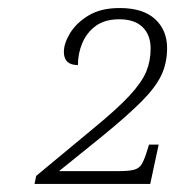

<svg xmlns="http://www.w3.org/2000/svg" viewBox="-20 -845 436 478"><path d="M66 -387 70 -407 211 -524Q272 -574 302.5 -607Q333 -640 344 -666.5Q355 -693 355 -724Q355 -758 335 -777.5Q315 -797 277 -797Q241 -797 218.5 -780.5Q196 -764 185 -738Q174 -712 174 -683Q139 -683 139 -716Q139 -737 154.5 -762.5Q170 -788 200.5 -806.5Q231 -825 278 -825Q336 -825 366 -797.5Q396 -770 396 -725Q396 -688 381.5 -657.5Q367 -627 332 -592Q297 -557 236 -507L127 -419H276Q301 -419 314 -422.5Q327 -426 333.5 -437.5Q340 -449 347 -472L351 -485H375L354 -387Z"/></svg>

Font: Noto Serif ExtraLight
Style: Italic
Weight: 200
Italic angle: -12°
Designer: Monotype Design Team
Foundry: Monotype Imaging Inc.
Version: Version 2.014; ttfautohint (v1.8.4.7-5d5b)